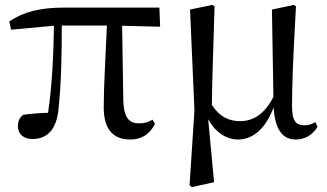

<svg xmlns="http://www.w3.org/2000/svg" viewBox="-20 -554 1332 783"><path d="M512 15C558 15 592 -8 612 -49L602 -66C585 -56 571 -51 546 -51C508 -51 486 -72 483 -140L478 -449L633 -445L630 -523H241C143 -523 77 -506 18 -467L25 -433L200 -449C198 -339 194 -216 176 -94C138 -93 106 -90 75 -86C60 -75 53 -60 53 -39C53 -8 76 13 112 13C174 13 212 -28 219 -113C230 -218 232 -339 232 -450H416C411 -328 403 -205 403 -116C403 -21 446 15 512 15Z M950 15C1015 15 1064 -33 1096 -116C1101 -28 1131 15 1186 15C1227 15 1257 -7 1275 -37L1266 -56C1253 -49 1241 -43 1222 -43C1188 -43 1171 -58 1171 -122C1171 -200 1174 -295 1187 -528L1179 -534L1089 -515L1095 -159C1060 -90 1014 -60 959 -60C914 -60 876 -77 844 -126C845 -224 849 -323 855 -528L846 -534L755 -515L773 -104L753 202L763 209L853 189L829 -68C856 -17 902 15 950 15Z"/></svg>

Font: Noto Serif TC Medium
Style: Regular
Weight: 500
Designer: Ryoko NISHIZUKA 西塚涼子 (kana & ideographs); Frank Grießhammer (Latin, Greek & Cyrillic); Wenlong ZHANG 张文龙 (bopomofo); San
Foundry: Adobe
Version: Version 2.001;hotconv 1.1.0;makeotfexe 2.6.0